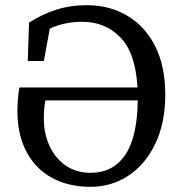

<svg xmlns="http://www.w3.org/2000/svg" viewBox="-20 -705 705 740"><path d="M329 15Q244 15 180.5 -19.5Q117 -54 82 -120Q47 -186 47 -279Q47 -304 49.5 -329.5Q52 -355 55 -368H510Q502 -502 443.5 -561.5Q385 -621 297 -621Q262 -621 231.5 -614.5Q201 -608 172 -595L149 -470H87L92 -618Q142 -650 196.5 -667.5Q251 -685 315 -685Q402 -685 470.5 -644.5Q539 -604 578 -527Q617 -450 617 -340Q617 -231 578.5 -151Q540 -71 475 -28Q410 15 329 15ZM329 -39Q415 -39 462 -107Q509 -175 511 -318H155Q152 -302 150.5 -285.5Q149 -269 149 -247Q149 -191 170.5 -143.5Q192 -96 232.5 -67.5Q273 -39 329 -39Z"/></svg>

Font: Source Serif 4 SmText
Style: Regular
Weight: 400
Designer: Frank Grießhammer
Foundry: Adobe
Version: Version 4.005;hotconv 1.1.0;makeotfexe 2.6.0